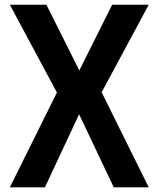

<svg xmlns="http://www.w3.org/2000/svg" viewBox="-20 -800 678 820"><path d="M22 0 223.1 -404.8 22 -779.8H178.2L318.8 -499L459 -779.8H615.2L414.1 -405.8L615.2 0H465.8L317.9 -312L171.9 0Z"/></svg>

Font: Cooper Hewitt
Style: Semibold
Weight: 709
Designer: Village Type and Design LLC
Foundry: Cooper Hewitt Smithsonian Design Museum
Version: 1.000